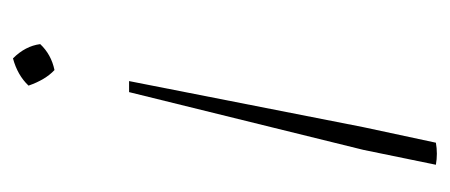

<svg xmlns="http://www.w3.org/2000/svg" viewBox="-219 -300 694 296"><g transform="rotate(-90 128.0 -152.0)"><path d="M168 -415Q153 -429 144 -455Q160 -472 186 -479Q205 -460 208 -437Q192 -420 168 -415ZM22 173 45 61 134 -300H151L80 61L56 173Q39 176 22 173Z"/></g></svg>

Font: Piazzolla Thin
Style: Italic
Weight: 100
Italic angle: -11.3°
Designer: Juan Pablo del Peral
Foundry: Huerta Tipografica
Version: Version 1.330